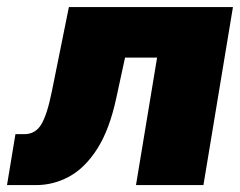

<svg xmlns="http://www.w3.org/2000/svg" viewBox="-53 -536 694 556"><path d="M-32.7 0 -8.3 -147.5H17.6Q49.3 -147.5 66.4 -175.5Q83.5 -203.6 97.2 -271.5L146.5 -515.6H621.6L536.1 0H340.8L401.9 -369.1H309.1L283.7 -252Q264.2 -161.1 229 -105.7Q193.8 -50.3 148.2 -25.1Q102.5 0 51.3 0Z"/></svg>

Font: Inter Display Black
Style: Italic
Weight: 900
Italic angle: -9.39999°
Designer: Rasmus Andersson
Foundry: rsms
Version: Version 4.000;git-a52131595